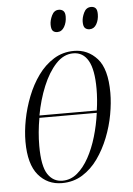

<svg xmlns="http://www.w3.org/2000/svg" viewBox="-53 -766 568 817"><g transform="rotate(-5 231.0 -358.0)"><path d="M179 10Q117 10 78 -36.5Q39 -83 39 -179Q39 -223 48.5 -272.5Q58 -322 77 -370.5Q96 -419 124.5 -458.5Q153 -498 191.5 -522Q230 -546 278 -546Q337 -546 377 -501.5Q417 -457 417 -355Q417 -312 408 -262.5Q399 -213 380 -165Q361 -117 333 -77.5Q305 -38 266.5 -14Q228 10 179 10ZM274 -536Q233 -536 200 -500.5Q167 -465 143.5 -408Q120 -351 108 -285H353Q360 -332 360 -377Q360 -459 338 -497.5Q316 -536 274 -536ZM182 0Q217 0 245 -23.5Q273 -47 294.5 -86Q316 -125 330.5 -174Q345 -223 352 -275H107Q96 -214 96 -156Q96 -70 119 -35Q142 0 182 0ZM353 -632Q341 -632 333.5 -639Q326 -646 326 -666Q326 -684 336 -705Q346 -726 367 -726Q379 -726 386 -719Q393 -712 393 -693Q393 -669 382.5 -650.5Q372 -632 353 -632ZM215 -632Q203 -632 196 -639Q189 -646 189 -666Q189 -684 199 -705Q209 -726 229 -726Q241 -726 248.5 -719Q256 -712 256 -695Q256 -670 245 -651Q234 -632 215 -632Z"/></g></svg>

Font: Noto Serif Display ExtraCondensed Light
Style: Italic
Weight: 300
Width: 2
Italic angle: -12°
Designer: Monotype Design Team
Foundry: Monotype Imaging Inc.
Version: Version 2.009